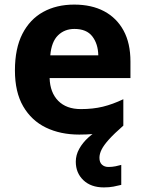

<svg xmlns="http://www.w3.org/2000/svg" viewBox="-20 -576 631 836"><path d="M413 111Q413 131 424 141Q435 151 452 151Q468 151 483 148Q498 145 508 142V229Q492 233 474 236.5Q456 240 432 240Q376 240 343 208.5Q310 177 310 128Q310 99 325 72Q340 45 365 22.5Q390 0 420 -17L517 -29Q477 6 454.5 31Q432 56 422.5 75Q413 94 413 111ZM303 -556Q379 -556 433.5 -527Q488 -498 518 -443Q548 -388 548 -308V-236H196Q198 -173 233.5 -137Q269 -101 332 -101Q385 -101 428 -111.5Q471 -122 517 -144V-29Q477 -9 432.5 0.5Q388 10 325 10Q243 10 180 -20.5Q117 -51 81 -113Q45 -175 45 -269Q45 -365 77.5 -428.5Q110 -492 168 -524Q226 -556 303 -556ZM304 -450Q261 -450 232.5 -422Q204 -394 199 -335H408Q407 -385 382 -417.5Q357 -450 304 -450Z"/></svg>

Font: Noto Sans Tangsa
Style: Bold
Weight: 700
Version: Version 1.504